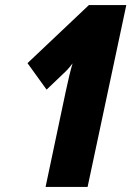

<svg xmlns="http://www.w3.org/2000/svg" viewBox="-20 -734 516 754"><path d="M238 -374Q253 -445 265 -485Q246 -460 229 -445L163 -382L88 -486L329 -714H476L324 0H159Z"/></svg>

Font: Noto Sans UI CondBlack
Style: Italic
Weight: 900
Width: 3
Italic angle: -12°
Designer: Monotype Design Team
Foundry: Monotype Imaging Inc.
Version: Version 1.001